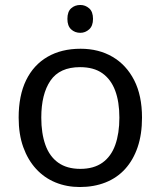

<svg xmlns="http://www.w3.org/2000/svg" viewBox="-20 -742 645 772"><path d="M303 -722Q323 -722 338.5 -708.5Q354 -695 354 -666Q354 -638 338.5 -624Q323 -610 303 -610Q281 -610 266 -624Q251 -638 251 -666Q251 -695 266 -708.5Q281 -722 303 -722ZM551 -269Q551 -202 533.5 -150.5Q516 -99 483.5 -63Q451 -27 404.5 -8.5Q358 10 301 10Q248 10 203 -8.5Q158 -27 125 -63Q92 -99 73.5 -150.5Q55 -202 55 -269Q55 -358 85 -419.5Q115 -481 171 -513.5Q227 -546 304 -546Q377 -546 432.5 -513.5Q488 -481 519.5 -419.5Q551 -358 551 -269ZM146 -269Q146 -206 162.5 -159.5Q179 -113 214 -88Q249 -63 303 -63Q357 -63 392 -88Q427 -113 443.5 -159.5Q460 -206 460 -269Q460 -333 443 -378Q426 -423 391.5 -447.5Q357 -472 302 -472Q220 -472 183 -418Q146 -364 146 -269Z"/></svg>

Font: binaryhoriontal115
Style: Book
Weight: 400
Designer: Jelle Bosma - Monotype Design Team
Foundry: Monotype Imaging Inc.
Version: Version 2.003